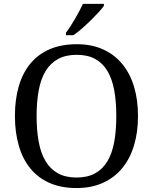

<svg xmlns="http://www.w3.org/2000/svg" viewBox="-20 -951 782 981"><path d="M685.1 -357.9Q685.1 -275.4 664.6 -207.5Q644 -139.6 604 -91.3Q564 -43 505.4 -16.6Q446.8 9.8 371.1 9.8Q291.5 9.8 232.4 -16.6Q173.3 -43 134.3 -91.3Q95.2 -139.6 75.7 -207.8Q56.2 -275.9 56.2 -358.9Q56.2 -441.9 75.7 -509.5Q95.2 -577.1 134.3 -625Q173.3 -672.9 232.9 -699Q292.5 -725.1 372.1 -725.1Q447.8 -725.1 505.9 -699Q564 -672.9 604 -624.8Q644 -576.7 664.6 -509Q685.1 -441.4 685.1 -357.9ZM167 -357.9Q167 -283.7 178 -225.3Q189 -167 213.4 -126.7Q237.8 -86.4 276.6 -65.2Q315.4 -43.9 371.1 -43.9Q426.8 -43.9 465.6 -65.2Q504.4 -86.4 528.6 -126.7Q552.7 -167 563.5 -225.3Q574.2 -283.7 574.2 -357.9Q574.2 -432.1 563.5 -490.5Q552.7 -548.8 528.6 -588.9Q504.4 -628.9 466.1 -649.9Q427.7 -670.9 372.1 -670.9Q316.4 -670.9 277.3 -649.9Q238.3 -628.9 213.6 -588.9Q189 -548.8 178 -490.5Q167 -432.1 167 -357.9ZM316.9 -784.2Q328.1 -798.3 340.1 -816.9Q352.1 -835.4 363.5 -855.2Q375 -875 385.5 -894.8Q396 -914.6 403.8 -931.2H510.7V-920.9Q501.5 -907.7 483.4 -887.9Q465.3 -868.2 443.4 -846.7Q421.4 -825.2 398.2 -804.9Q375 -784.7 355 -771H316.9Z"/></svg>

Font: Sahl Naskh
Style: Regular
Weight: 400
Designer: Pascal Zoghbi
Version: Version 1.001